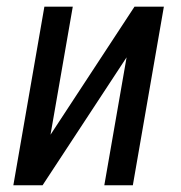

<svg xmlns="http://www.w3.org/2000/svg" viewBox="-20 -548 534 568"><path d="M129.4 -149.4 377.9 -528.3H464.8L373 0H288.6L354.5 -378.4L106 0H19.5L111.3 -528.3H195.3Z"/></svg>

Font: Roboto Condensed
Style: Italic
Weight: 400
Italic angle: -12°
Designer: Christian Robertson
Foundry: Google
Version: Version 3.0